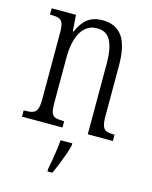

<svg xmlns="http://www.w3.org/2000/svg" viewBox="-115 -620 726 916"><g transform="rotate(15 248.0 -161.5)"><path d="M24 0V-31H31Q55 -31 69 -36Q83 -41 89.5 -56.5Q96 -72 96 -105V-433Q96 -466 90 -481Q84 -496 70 -500.5Q56 -505 32 -505H27V-536H147L153 -456H157Q176 -501 204.5 -522.5Q233 -544 278 -544Q343 -544 375.5 -498.5Q408 -453 408 -355V-105Q408 -72 414 -56.5Q420 -41 433.5 -36Q447 -31 469 -31H473V0H349V-355Q349 -421 329.5 -460.5Q310 -500 262 -500Q228 -500 204 -479Q180 -458 168 -419Q156 -380 156 -326V-103Q156 -70 161.5 -55Q167 -40 181 -35.5Q195 -31 218 -31H224V0ZM209 208Q214 184 218 160Q222 136 225.5 111Q229 86 231 61H289V71Q284 92 274.5 119Q265 146 254 173Q243 200 233 221H209Z"/></g></svg>

Font: Noto Serif Khmer ExtraCondensed Light
Style: Regular
Weight: 300
Width: 2
Designer: Danh Hong and the Monotype Design Team
Foundry: Monotype Imaging Inc.
Version: Version 2.004